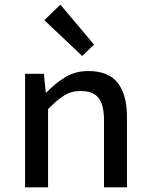

<svg xmlns="http://www.w3.org/2000/svg" viewBox="-20 -807 640 827"><path d="M88 0V-489H169L177 -410H181Q218 -448 261 -474.5Q304 -501 361 -501Q447 -501 487 -450Q527 -399 527 -303V0H428V-290Q428 -354 405 -384.5Q382 -415 326 -415Q287 -415 256 -395.5Q225 -376 187 -337V0ZM334 -566 171 -720 240 -787 385 -615Z"/></svg>

Font: SauceCodePro Nerd Font Mono
Style: Regular
Weight: 500
Monospace: yes
Designer: Paul D. Hunt, Teo Tuominen
Foundry: Adobe Systems Incorporated
Version: Version 2.030;PS 1.000;hotconv 16.6.51;makeotf.lib2.5.65220;